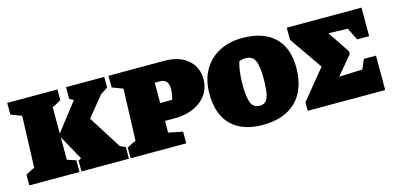

<svg xmlns="http://www.w3.org/2000/svg" viewBox="-57 -883 2526 1223"><g transform="rotate(-15 1206.0 -271.5)"><path d="M19 0V-70Q32 -78 45 -85Q58 -92 78 -100L90 -440L19 -467V-544H350V-474Q338 -467 329.5 -461.5Q321 -456 292 -443V-269L434 -452L407 -466V-544H659V-474Q635 -457 611 -443L503 -310L641 -92L676 -77V0H363V-71Q372 -77 382 -82L292 -244V-96L350 -77V0Z M1057 -544Q1152 -544 1209 -495.5Q1266 -447 1266 -367Q1266 -310 1235.5 -266Q1205 -222 1151 -197.5Q1097 -173 1024 -173H960V-96L1054 -77V0H687V-70Q701 -78 714.5 -85Q728 -92 746 -100L758 -440L687 -467V-544ZM995 -425H960V-291H1039Q1044 -305 1047 -324Q1050 -343 1050 -360Q1050 -395 1035.5 -410Q1021 -425 995 -425Z M1557 13Q1423 13 1350.5 -58.5Q1278 -130 1278 -265Q1278 -357 1315.5 -422Q1353 -487 1419 -521.5Q1485 -556 1571 -556Q1708 -556 1782 -486.5Q1856 -417 1856 -287Q1856 -142 1778 -64.5Q1700 13 1557 13ZM1570 -110Q1608 -110 1622.5 -147Q1637 -184 1637 -271Q1637 -356 1620 -391Q1603 -426 1559 -426Q1537 -426 1516 -418Q1506 -385 1501.5 -348Q1497 -311 1497 -269Q1497 -184 1512.5 -147Q1528 -110 1570 -110Z M2286 -227H2366V0H1855V-56L2013 -249L1863 -466V-546H2356V-358H2277L2237 -439L2110 -443L2207 -298V-280L2105 -158L2259 -164Z"/></g></svg>

Font: Piazzolla SC Black
Style: Regular
Weight: 900
Designer: Juan Pablo del Peral
Foundry: Huerta Tipografica
Version: Version 1.330